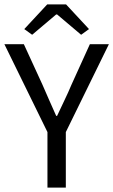

<svg xmlns="http://www.w3.org/2000/svg" viewBox="-21 -858 518 878"><path d="M196 0V-254L-1 -656H88L173 -471Q189 -435 204 -400Q219 -365 236 -328H240Q257 -365 274 -400Q291 -435 306 -471L390 -656H477L280 -254V0ZM90 -725 195 -838H281L386 -725L350 -699L240 -792H236L126 -699Z"/></svg>

Font: Giro Regular
Style: Regular
Weight: 400
Designer: Paul D. Hunt
Foundry: Adobe Systems Incorporated
Version: Version 1.000;PS 1.0;hotconv 1.0.88;makeotf.lib2.5.647800